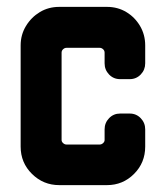

<svg xmlns="http://www.w3.org/2000/svg" viewBox="-20 -538 483 558"><path d="M402 -112Q402 -65 369.5 -32.5Q337 0 291 0H152Q106 0 73 -32.5Q40 -65 40 -112V-406Q40 -437 55.5 -462.5Q71 -488 96 -503Q121 -518 152 -518H291Q322 -518 347 -503Q372 -488 387 -462.5Q402 -437 402 -406V-354Q402 -335 389 -321.5Q376 -308 357 -308H329Q310 -308 297 -321.5Q284 -335 284 -354V-385Q284 -391 279.5 -395Q275 -399 270 -399H173Q168 -399 163.5 -395Q159 -391 159 -385V-131Q159 -126 163.5 -122Q168 -118 173 -118H270Q275 -118 279.5 -122Q284 -126 284 -131V-162Q284 -181 297 -194.5Q310 -208 329 -208H357Q376 -208 389 -194.5Q402 -181 402 -162Z"/></svg>

Font: Monomaniac One
Style: Regular
Weight: 400
Version: Version 1.000; ttfautohint (v1.8.3)